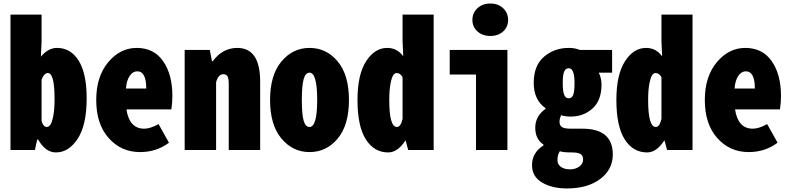

<svg xmlns="http://www.w3.org/2000/svg" viewBox="-20 -858 4520 1098"><path d="M299.8 13.7Q240.2 13.7 198.2 -59.6H192.4L179.7 0H40V-774.4H217.8V-620.1L213.9 -534.2Q255.9 -584 305.7 -584Q384.8 -584 430.2 -510.7Q475.6 -437.5 475.6 -295.9Q475.6 -142.6 424.3 -64.5Q373 13.7 299.8 13.7ZM248 -131.8Q258.8 -131.8 268.1 -144.5Q277.3 -157.2 284.7 -195.3Q292 -233.4 292 -292Q292 -440.4 253.9 -440.4Q232.4 -440.4 217.8 -402.3V-166Q227.5 -131.8 248 -131.8Z M781.2 11.7Q672.9 11.7 601.6 -68.4Q530.3 -148.4 530.3 -286.1Q530.3 -419.9 598.6 -502Q667 -584 761.7 -584Q860.4 -584 913.1 -507.8Q965.8 -431.6 965.8 -309.6Q965.8 -273.4 960 -232.4H703.1Q719.7 -122.1 804.7 -122.1Q839.8 -122.1 886.7 -148.4L946.3 -42Q875 11.7 781.2 11.7ZM700.2 -351.6H816.4Q816.4 -450.2 764.6 -450.2Q740.2 -450.2 722.2 -424.8Q704.1 -399.4 700.2 -351.6Z M1036.1 0V-572.3H1179.7L1192.4 -507.8H1196.3Q1252.9 -584 1336.9 -584Q1467.8 -584 1467.8 -391.6V0H1288.1V-376Q1288.1 -409.2 1281.2 -421.4Q1274.4 -433.6 1256.8 -433.6Q1228.5 -433.6 1215.8 -387.7V0Z M1750 11.7Q1654.3 11.7 1589.4 -65.9Q1524.4 -143.6 1524.4 -286.1Q1524.4 -428.7 1589.4 -506.3Q1654.3 -584 1750 -584Q1846.7 -584 1911.1 -506.8Q1975.6 -429.7 1975.6 -286.1Q1975.6 -142.6 1911.1 -65.4Q1846.7 11.7 1750 11.7ZM1750 -131.8Q1793.9 -131.8 1793.9 -286.1Q1793.9 -442.4 1750 -442.4Q1726.6 -442.4 1716.3 -404.8Q1706.1 -367.2 1706.1 -286.1Q1706.1 -205.1 1716.3 -168.5Q1726.6 -131.8 1750 -131.8Z M2200.2 13.7Q2119.1 13.7 2071.8 -61.5Q2024.4 -136.7 2024.4 -286.1Q2024.4 -431.6 2073.7 -507.8Q2123 -584 2194.3 -584Q2251 -584 2286.1 -536.1L2282.2 -622.1V-774.4H2460V0H2314.5L2299.8 -53.7H2297.9Q2253.9 13.7 2200.2 13.7ZM2250 -131.8Q2271.5 -131.8 2282.2 -177.7V-416Q2269.5 -440.4 2248 -440.4Q2237.3 -440.4 2228.5 -427.2Q2219.7 -414.1 2212.9 -377.9Q2206.1 -341.8 2206.1 -286.1Q2206.1 -131.8 2250 -131.8Z M2702.1 0V-431.6H2551.8V-572.3H2881.8V0ZM2857.4 -678.2Q2829.1 -652.3 2784.2 -652.3Q2739.3 -652.3 2710.4 -678.2Q2681.6 -704.1 2681.6 -744.1Q2681.6 -784.2 2710.4 -811Q2739.3 -837.9 2784.2 -837.9Q2829.1 -837.9 2857.4 -811Q2885.7 -784.2 2885.7 -744.1Q2885.7 -704.1 2857.4 -678.2Z M3221.7 219.7Q3137.7 219.7 3080.1 186Q3022.5 152.3 3022.5 85.9Q3022.5 15.6 3087.9 -26.4V-31.2Q3041 -62.5 3041 -127.9Q3041 -193.4 3099.6 -235.4V-239.3Q3032.2 -287.1 3032.2 -383.8Q3032.2 -483.4 3091.3 -533.7Q3150.4 -584 3232.4 -584Q3269.5 -584 3295.9 -572.3H3480.5V-442.4H3404.3Q3419.9 -411.1 3419.9 -374Q3419.9 -284.2 3368.7 -237.8Q3317.4 -191.4 3244.1 -191.4Q3210.9 -191.4 3188.5 -199.2Q3179.7 -177.7 3179.7 -162.1Q3179.7 -140.6 3193.8 -131.3Q3208 -122.1 3244.1 -122.1H3310.5Q3484.4 -122.1 3484.4 25.4Q3484.4 111.3 3412.6 165.5Q3340.8 219.7 3221.7 219.7ZM3265.6 -383.8Q3265.6 -467.8 3232.4 -467.8Q3214.8 -467.8 3206.5 -449.2Q3198.2 -430.7 3198.2 -383.8Q3198.2 -335 3206.5 -315.4Q3214.8 -295.9 3232.4 -295.9Q3250 -295.9 3257.8 -314.9Q3265.6 -334 3265.6 -383.8ZM3240.2 110.4Q3271.5 110.4 3293 94.2Q3314.5 78.1 3314.5 55.7Q3314.5 31.2 3299.3 22.5Q3284.2 13.7 3251 13.7H3246.1Q3199.2 13.7 3181.6 6.8Q3168 26.4 3168 57.6Q3168 82 3187.5 96.2Q3207 110.4 3240.2 110.4Z M3680.7 13.7Q3599.6 13.7 3552.2 -61.5Q3504.9 -136.7 3504.9 -286.1Q3504.9 -431.6 3554.2 -507.8Q3603.5 -584 3674.8 -584Q3731.4 -584 3766.6 -536.1L3762.7 -622.1V-774.4H3940.4V0H3794.9L3780.3 -53.7H3778.3Q3734.4 13.7 3680.7 13.7ZM3730.5 -131.8Q3752 -131.8 3762.7 -177.7V-416Q3750 -440.4 3728.5 -440.4Q3717.8 -440.4 3709 -427.2Q3700.2 -414.1 3693.4 -377.9Q3686.5 -341.8 3686.5 -286.1Q3686.5 -131.8 3730.5 -131.8Z M4261.7 11.7Q4153.3 11.7 4082 -68.4Q4010.7 -148.4 4010.7 -286.1Q4010.7 -419.9 4079.1 -502Q4147.5 -584 4242.2 -584Q4340.8 -584 4393.6 -507.8Q4446.3 -431.6 4446.3 -309.6Q4446.3 -273.4 4440.4 -232.4H4183.6Q4200.2 -122.1 4285.2 -122.1Q4320.3 -122.1 4367.2 -148.4L4426.8 -42Q4355.5 11.7 4261.7 11.7ZM4180.7 -351.6H4296.9Q4296.9 -450.2 4245.1 -450.2Q4220.7 -450.2 4202.6 -424.8Q4184.6 -399.4 4180.7 -351.6Z"/></svg>

Font: GenEi Gothic M Heavy
Style: Regular
Weight: 800
Designer: o_tamon (Modified); [Source Han Sans]
Ryoko NISHIZUKA  (kana & ideographs); Paul D. Hunt (Latin, Greek & Cyrillic); Wenl
Version: Version 1.1a;Original Version 1.004